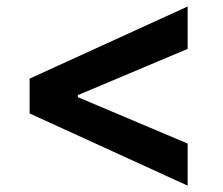

<svg xmlns="http://www.w3.org/2000/svg" viewBox="-20 -587 690 595"><path d="M71.8 -235.4V-343.3L561.5 -566.9V-435.5L217.3 -290.5L221.2 -297.9V-280.8L217.3 -287.6L561.5 -142.1V-11.7Z"/></svg>

Font: Inter Cardless Display
Style: Bold
Weight: 700
Designer: Rasmus Andersson
Foundry: rsms
Version: Version 4.001;git-9221beed3